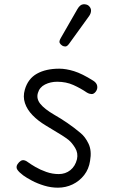

<svg xmlns="http://www.w3.org/2000/svg" viewBox="-20 -859 524 889"><path d="M248 10Q216 10 184.8 0.5Q153.5 -9 128 -22.5Q102.5 -36 87.5 -47Q68 -61.5 60.2 -73.5Q52.5 -85.5 61.5 -99.5Q69 -110 76.2 -114.2Q83.5 -118.5 91.8 -117Q100 -115.5 109.5 -108Q121.5 -99 143.8 -86Q166 -73 194.2 -63Q222.5 -53 252 -53Q283 -53 305.8 -71.2Q328.5 -89.5 336.5 -122Q342.5 -150 328 -174Q313.5 -198 297 -211.5Q283.5 -222 263 -234.8Q242.5 -247.5 222.8 -259.2Q203 -271 191 -278.5Q156 -299.5 130.8 -325.5Q105.5 -351.5 95.5 -381.5Q85.5 -411.5 95 -444Q109.5 -494.5 151 -517.8Q192.5 -541 254.5 -541Q285.5 -541 322.8 -529.5Q360 -518 411.5 -485.5Q427.5 -475.5 430 -461.5Q432.5 -447.5 424 -435.5Q414.5 -422.5 403 -423.5Q391.5 -424.5 383 -430Q353 -450.5 319.5 -465.5Q286 -480.5 244.5 -480.5Q214 -480.5 188.5 -467.8Q163 -455 155.5 -428.5Q147.5 -402 166.8 -378Q186 -354 231.5 -327.5Q261.5 -310.5 292.5 -289.2Q323.5 -268 352.5 -243.5Q374.5 -226 390 -193.5Q405.5 -161 397 -114Q391.5 -76.5 369.8 -48.5Q348 -20.5 316.2 -5.2Q284.5 10 248 10ZM268.5 -647.5Q260.5 -652.5 256.5 -660Q252.5 -667.5 261.5 -683L338.5 -817Q351 -838.5 366.2 -839.2Q381.5 -840 390.5 -832.5Q402 -822 401.5 -809.2Q401 -796.5 392.5 -784.5L300 -656.5Q291 -644 283.2 -643.8Q275.5 -643.5 268.5 -647.5Z"/></svg>

Font: Edu NSW ACT Hand Pre
Style: Regular
Weight: 400
Designer: Tina and Corey Anderson, Eben Sorkin, Mirko Velimirovic
Foundry: Sorkin Type Co.
Version: Version 2.000